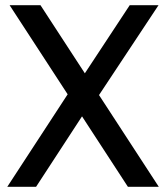

<svg xmlns="http://www.w3.org/2000/svg" viewBox="-20 -720 640 740"><path d="M17 -700H136L592 0H473ZM260 -386 346 -348 119 0H8ZM256 -360 480 -700H591L342 -324Z"/></svg>

Font: Pathway Extreme 8pt Thin 12pt Medium
Style: Regular
Weight: 500
Version: Version 1.001;gftools[0.9.26]